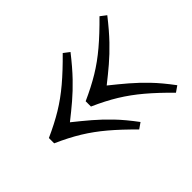

<svg xmlns="http://www.w3.org/2000/svg" viewBox="-109 -722 923 923"><g transform="rotate(-45 353.0 -260.0)"><path d="M636 0Q576 -61 525 -104Q474 -147 421 -179.5Q368 -212 300 -242V-278Q367 -308 420 -340Q473 -372 524.5 -415.5Q576 -459 636 -520L666 -497Q619 -437 580 -396.5Q541 -356 504 -324.5Q467 -293 425 -260Q469 -225 507 -192.5Q545 -160 583.5 -120Q622 -80 666 -21ZM386 0Q326 -61 275 -104Q224 -147 171 -179.5Q118 -212 50 -242V-278Q117 -308 170 -340Q223 -372 274.5 -415.5Q326 -459 386 -520L416 -497Q369 -437 330 -396.5Q291 -356 254 -324.5Q217 -293 175 -260Q219 -225 257 -192.5Q295 -160 333.5 -120Q372 -80 416 -21Z"/></g></svg>

Font: Hedvig Letters Serif 12pt
Style: Regular
Weight: 400
Designer: Alexander Örn & Tor Weibull
Foundry: Kanon Foundry
Version: Version 1.000; ttfautohint (v1.8.4.7-5d5b)